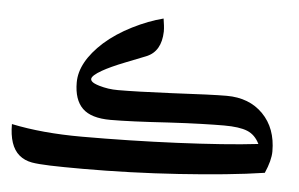

<svg xmlns="http://www.w3.org/2000/svg" viewBox="-45 -653 1105 709"><g transform="rotate(5 507.5 -298.5)"><path d="M286 -9Q208 -9 163.5 -10.5Q119 -12 96 -16Q68 -21 48.5 -37.5Q29 -54 19.5 -82.5Q10 -111 10 -151Q124 -127 271 -127Q357 -127 447 -129Q537 -131 624 -135Q711 -139 787.5 -144.5Q864 -150 923 -157Q907 -190 877.5 -202Q848 -214 791 -214Q759 -214 707.5 -212.5Q656 -211 585 -207Q444 -198 371 -198Q299 -198 267 -229.5Q235 -261 235 -325Q235 -401 319 -477Q362 -515 420.5 -544.5Q479 -574 534 -588Q536 -575 537.5 -563Q539 -551 539 -540Q537 -466 483 -444Q440 -427 409.5 -415Q379 -403 358.5 -393.5Q338 -384 324 -376Q287 -355 287 -342Q287 -338 290.5 -334Q294 -330 301.5 -326.5Q309 -323 319 -320Q336 -315 353 -312.5Q370 -310 389 -310Q422 -310 471.5 -311.5Q521 -313 586 -316Q662 -320 713 -322Q764 -324 791 -324Q875 -324 926 -272Q977 -220 977 -134Q977 -101 956 -53Q891 -43 810 -35Q729 -27 640 -21Q551 -15 460.5 -12Q370 -9 286 -9Z"/></g></svg>

Font: Noto Naskh Arabic
Style: Regular
Weight: 400
Designer: Monotype Design Team, David Williams, Mohamad Dakak and Nizar Qandah
Foundry: Monotype Imaging Inc.
Version: Version 2.013